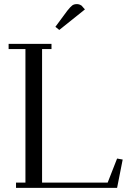

<svg xmlns="http://www.w3.org/2000/svg" viewBox="-20 -916 657 936"><path d="M22 -676.8V-702.1H231V-676.8H185.1V-25.9H504.9L550.8 -143.1L578.1 -138.2L550.8 0H58.1V-25.9H104V-676.8ZM250 -785.2 308.1 -863.8Q323.7 -883.3 332.3 -889.6Q340.8 -896 355 -896Q360.4 -896 366 -894.3Q371.6 -892.6 374 -890.6L377 -889.2L394 -870.1L269 -770Z"/></svg>

Font: Dehuti Alt
Style: Book
Weight: 400
Version: Version 1.2